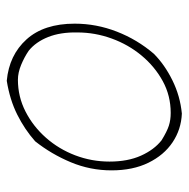

<svg xmlns="http://www.w3.org/2000/svg" viewBox="-15 -536 558 568"><g transform="rotate(90 264.0 -252.0)"><path d="M219 7Q143 0 96.5 -51.5Q50 -103 50 -194Q50 -258 73.5 -318.5Q97 -379 139 -428Q171 -460 217.5 -483Q264 -506 316 -511Q363 -509 401 -483.5Q439 -458 461.5 -412Q484 -366 484 -303Q484 -240 460 -182.5Q436 -125 398 -77Q363 -46 319 -24Q275 -2 219 7ZM216 -26Q266 -26 310 -48.5Q354 -71 387.5 -109Q421 -147 439.5 -195.5Q458 -244 458 -297Q458 -351 440.5 -390Q423 -429 395 -451Q369 -467 352 -472.5Q335 -478 314 -478Q263 -478 220 -454.5Q177 -431 144.5 -392Q112 -353 94 -303.5Q76 -254 76 -202Q75 -152 89.5 -115.5Q104 -79 130 -58Q149 -45 172 -35.5Q195 -26 216 -26Z"/></g></svg>

Font: Labrada ExtraLight
Style: Italic
Weight: 200
Italic angle: -7°
Designer: Mercedes Jáuregui
Foundry: Omnibus-Type Team
Version: Version 1.000; ttfautohint (v1.8.4.7-5d5b)